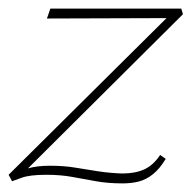

<svg xmlns="http://www.w3.org/2000/svg" viewBox="-21 -416 454 446"><path d="M264 10Q230 10 202 5Q174 0 147 -5Q120 -10 86 -10Q48 -10 29 -3Q10 4 7 5L-1 -10L379 -387L387 -374L88 -373L96 -396H400L404 -383L24 -5L8 -13Q24 -19 44.5 -25Q65 -31 95 -31Q128 -31 154.5 -26.5Q181 -22 207.5 -18Q234 -14 263 -13Q293 -13 314 -22.5Q335 -32 351 -56L364 -47Q350 -24 334.5 -11.5Q319 1 302 5.5Q285 10 264 10Z"/></svg>

Font: Ysabeau Infant Thin
Style: Italic
Weight: 250
Italic angle: -12°
Designer: Christian Thalmann (Catharsis Fonts)
Version: Version 2.001;gftools[0.9.30]; featfreeze: ss01,ss02,lnum